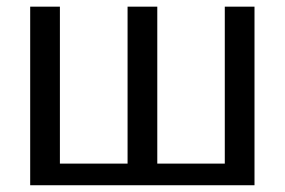

<svg xmlns="http://www.w3.org/2000/svg" viewBox="-20 -548 842 568"><path d="M69.3 0V-528.3H157.2V-64H357.4V-528.3H445.3V-64H645V-528.3H732.9V0Z"/></svg>

Font: Arimo Nerd Font
Style: Regular
Weight: 400
Designer: Steve Matteson
Foundry: Monotype Imaging Inc.
Version: Version 1.33;Nerd Fonts 3.2.1